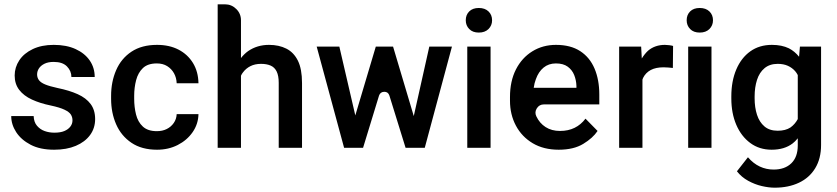

<svg xmlns="http://www.w3.org/2000/svg" viewBox="-20 -691 3882 890"><path d="M421 -139Q421 -97 397.5 -65Q374 -33 331.5 -15Q289 3 231 3Q166 3 122 -20Q78 -43 55 -78.5Q32 -114 32 -153H136Q137 -125 151.5 -108Q166 -91 187 -83.5Q208 -76 232 -76Q260 -76 278 -83.5Q296 -91 306 -104Q316 -117 316 -133Q316 -148 308.5 -160Q301 -172 279 -182.5Q257 -193 215 -202Q166 -212 128 -229.5Q90 -247 69 -274.5Q48 -302 48 -341Q48 -379 69.5 -411.5Q91 -444 132 -463.5Q173 -483 229 -483Q288 -483 330.5 -463.5Q373 -444 396 -410.5Q419 -377 419 -334H311Q311 -362 290.5 -383Q270 -404 229 -404Q203 -404 186 -395.5Q169 -387 160.5 -374Q152 -361 152 -346Q152 -331 160.5 -319.5Q169 -308 189.5 -299.5Q210 -291 247 -283Q301 -272 340 -254.5Q379 -237 400 -209Q421 -181 421 -139Z M799 -162H900Q899 -116 873 -78.5Q847 -41 804 -19Q761 3 708 3Q637 3 589.5 -29Q542 -61 518.5 -114.5Q495 -168 495 -233V-247Q495 -312 518.5 -366Q542 -420 589.5 -451.5Q637 -483 708 -483Q765 -483 807.5 -461Q850 -439 874.5 -399Q899 -359 900 -305H799Q798 -331 786.5 -351.5Q775 -372 755 -384.5Q735 -397 707 -397Q665 -397 642.5 -375.5Q620 -354 611 -319.5Q602 -285 602 -247V-233Q602 -195 610.5 -160.5Q619 -126 642 -104.5Q665 -83 707 -83Q733 -83 753 -93Q773 -103 785.5 -121Q798 -139 799 -162Z M1380 -306V-6H1272V-307Q1272 -340 1262.5 -359.5Q1253 -379 1234.5 -387Q1216 -395 1190 -395Q1162 -395 1141 -384.5Q1120 -374 1106 -355Q1101 -349 1097 -340V-6H989V-671H1023Q1053 -671 1075 -649.5Q1097 -628 1097 -597V-422Q1112 -441 1130 -454Q1172 -483 1227 -483Q1273 -483 1307.5 -465.5Q1342 -448 1361 -409.5Q1380 -371 1380 -306Z M1970 -475H2075L1949 -6H1860L1785 -248Q1779 -266 1761 -265.5Q1743 -265 1737 -248L1663 -6H1575L1448 -475H1553L1627 -156L1722 -475H1802L1898 -153Z M2139 -597Q2139 -622 2155 -638Q2171 -654 2199.5 -654Q2228 -654 2244.5 -638Q2261 -622 2261 -597Q2261 -573 2244.5 -556.5Q2228 -540 2199.5 -540Q2171 -540 2155 -556.5Q2139 -573 2139 -597ZM2254 -6H2146V-475H2254Z M2501 -207Q2480 -207 2468.5 -189Q2457 -171 2466 -152Q2481 -120 2509 -102Q2537 -84 2576 -84Q2614 -84 2643.5 -98.5Q2673 -113 2694 -141L2750 -84Q2728 -51 2683.5 -24Q2639 3 2570 3Q2500 3 2449.5 -27Q2399 -57 2371.5 -108.5Q2344 -160 2344 -224V-241Q2344 -315 2371.5 -369Q2399 -423 2447.5 -453Q2496 -483 2557 -483Q2625 -483 2669.5 -454Q2714 -425 2736 -373Q2758 -321 2758 -253V-207ZM2454 -284H2652V-293Q2651 -320 2641.5 -343.5Q2632 -367 2611.5 -382Q2591 -397 2557 -397Q2523 -397 2499.5 -377.5Q2476 -358 2464 -324Q2457 -306 2454 -284Z M3100 -478 3099 -376Q3089 -377 3078 -378Q3067 -379 3056 -379Q3020 -379 2996.5 -366.5Q2973 -354 2961 -330Q2960 -328 2958 -322V-6H2850V-475H2952L2955 -420Q2968 -441 2984 -456Q3016 -483 3062 -483Q3071 -483 3082.5 -481.5Q3094 -480 3100 -478Z M3163 -597Q3163 -622 3179 -638Q3195 -654 3223.5 -654Q3252 -654 3268.5 -638Q3285 -622 3285 -597Q3285 -573 3268.5 -556.5Q3252 -540 3223.5 -540Q3195 -540 3179 -556.5Q3163 -573 3163 -597ZM3278 -6H3170V-475H3278Z M3688 -475H3786V-19Q3786 44 3759 88.5Q3732 133 3683.5 156Q3635 179 3571 179Q3544 179 3511.5 171.5Q3479 164 3448 147Q3417 130 3396 103L3447 38Q3472 67 3502 81Q3532 95 3566 95Q3618 95 3648 66Q3678 37 3678 -17V-50Q3666 -35 3654 -26Q3616 3 3557 3Q3500 3 3458 -28Q3416 -59 3393 -112.5Q3370 -166 3370 -235V-244Q3370 -315 3393 -369Q3416 -423 3458 -453Q3500 -483 3558 -483Q3604 -483 3637 -467Q3664 -453 3684 -428ZM3678 -139V-343Q3673 -353 3666 -361Q3652 -377 3632 -386Q3612 -395 3585 -395Q3548 -395 3524 -375Q3500 -355 3489 -320.5Q3478 -286 3478 -244V-235Q3478 -193 3489 -159Q3500 -125 3523.5 -105Q3547 -85 3585 -85Q3621 -85 3644 -100Q3665 -115 3678 -139Z"/></svg>

Font: Placeholder Sans Medium
Style: Regular
Weight: 500
Designer: The Branx Europe S.L
Version: Version 1.006;Fontself Maker 3.5.7